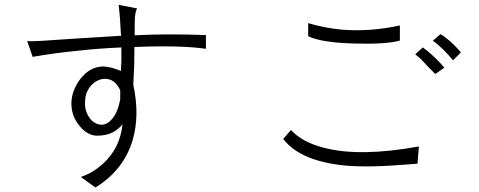

<svg xmlns="http://www.w3.org/2000/svg" viewBox="-20 -791 2040 818"><path d="M564.5 -754.9 485.4 -770.5Q488.3 -748 491.2 -711.9Q492.2 -690.4 495.1 -645.5L496.1 -638.7L276.4 -625Q192.4 -619.1 161.1 -617.2Q113.3 -614.3 95.7 -616.2L119.1 -548.8Q212.9 -565.4 315.4 -575.2Q403.3 -585 497.1 -588.9Q497.1 -558.6 497.1 -530.3Q496.1 -504.9 495.1 -488.3L484.4 -493.2Q467.8 -499 457 -502Q438.5 -506.8 420.9 -507.8Q362.3 -507.8 320.3 -452.1Q284.2 -402.3 284.2 -349.6Q284.2 -295.9 319.3 -253.9Q353.5 -212.9 394.5 -212.9Q433.6 -212.9 462.9 -228.5Q485.4 -241.2 502 -261.7Q491.2 -159.2 418.9 -93.8Q375 -53.7 324.2 -37.1L386.7 7.8Q506.8 -66.4 544.9 -193.4Q576.2 -298.8 547.9 -429.7Q549.8 -469.7 551.8 -513.7Q552.7 -549.8 552.7 -590.8Q647.5 -594.7 729.5 -592.8Q805.7 -590.8 857.4 -583V-641.6Q780.3 -644.5 700.2 -644.5Q627 -644.5 553.7 -640.6Q553.7 -692.4 554.7 -715.8Q557.6 -747.1 564.5 -754.9ZM492.2 -406.2V-368.2Q481.4 -308.6 454.1 -280.3Q430.7 -254.9 402.3 -260.7Q375 -266.6 357.4 -294.9Q338.9 -325.2 342.8 -364.3Q343.8 -392.6 360.4 -417Q377 -440.4 401.4 -450.2Q426.8 -460 450.2 -451.2Q476.6 -440.4 492.2 -406.2Z M1293 -692.4V-636.7Q1348.6 -609.4 1491.2 -605.5Q1625 -601.6 1683.6 -618.2V-682.6Q1553.7 -654.3 1432.6 -665Q1362.3 -671.9 1293 -692.4ZM1219.7 -237.3 1186.5 -199.2Q1257.8 -105.5 1447.3 -85.9Q1550.8 -76.2 1721.7 -90.8L1758.8 -93.8L1764.6 -167Q1515.6 -122.1 1365.2 -160.2Q1268.6 -183.6 1219.7 -237.3ZM1856.4 -645.5 1824.2 -617.2Q1839.8 -607.4 1868.2 -580.1Q1890.6 -557.6 1910.2 -534.2L1943.4 -567.4Q1925.8 -589.8 1896.5 -616.2Q1869.1 -639.6 1856.4 -645.5ZM1781.2 -588.9 1749 -559.6Q1761.7 -549.8 1776.4 -536.1Q1785.2 -527.3 1800.8 -509.8Q1812.5 -497.1 1818.4 -492.2Q1827.1 -482.4 1835 -475.6L1873 -502.9Q1855.5 -524.4 1825.2 -552.7Q1798.8 -577.1 1781.2 -588.9Z"/></svg>

Font: DotumChe
Style: Regular
Weight: 400
Monospace: yes
Version: Version 2.21